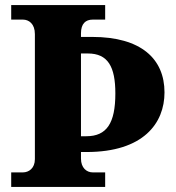

<svg xmlns="http://www.w3.org/2000/svg" viewBox="-20 -734 692 754"><path d="M24 0H393V-57H344C320 -57 298 -75 298 -111V-137H320C543 -137 626 -250 626 -371C626 -503 534 -589 342 -589H298V-603C298 -641 316 -657 344 -657H393V-714H24V-657H70C93 -657 117 -641 117 -600V-109C117 -73 93 -57 70 -57H24ZM319 -199H298V-524H325C404 -524 433 -472 433 -367C433 -250 399 -199 319 -199Z"/></svg>

Font: Noto Serif Gurmukhi ExtraBold
Style: Regular
Weight: 800
Designer: Vaibhav Singh and the Monotype Design Team
Foundry: Monotype Imaging Inc.
Version: Version 2.004